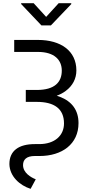

<svg xmlns="http://www.w3.org/2000/svg" viewBox="-20 -958 557 1188"><path d="M67.9 -710.9V-636.7H214.8C316.9 -636.7 362.3 -586.9 362.3 -521C362.3 -449.7 318.4 -401.4 208 -401.4H139.6V-327.6H207.5C315.9 -327.6 376 -285.2 376 -194.3C376 -119.1 318.4 -66.4 222.7 -66.4H195.3C95.7 -66.4 38.1 -24.9 38.1 57.1C39.6 133.8 103 189.5 169.4 210.4L201.2 151.4C171.4 139.6 122.6 111.8 122.6 63.5C122.6 31.2 142.1 7.3 195.3 7.3H224.6C363.8 7.3 465.8 -66.4 465.8 -196.3C465.8 -275.9 425.3 -330.6 349.6 -359.4C343.3 -361.8 337.4 -363.8 331.1 -365.7C352.1 -373.5 370.6 -383.3 386.7 -395.5C429.2 -426.8 452.6 -471.2 452.6 -522C452.6 -644 355.5 -710.9 214.8 -710.9ZM188.5 -938H110.8V-933.1L236.3 -800.8H294.9L420.9 -932.6V-938H342.8L265.6 -853.5Z"/></svg>

Font: Bert Sans
Style: Regular
Weight: 400
Designer: Christian Robertson (Google), Cristiano Sobral
Foundry: Google, Cristiano Sobral
Version: Version 3.101